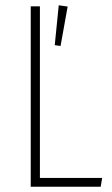

<svg xmlns="http://www.w3.org/2000/svg" viewBox="-20 -706 422 726"><path d="M209 -532.2 235.8 -681.2 202.1 -686 187 -535.2ZM130.9 -682.1V-33.2H366.2L360.8 0H96.2V-682.1Z"/></svg>

Font: Fira Sans Compressed UltraLight
Style: Regular
Weight: 200
Width: 1
Designer: Carrois Corporate & Edenspiekermann AG
Foundry: Carrois Corporate GbR & Edenspiekermann AG
Version: Version 4.203;PS 004.203;hotconv 1.0.88;makeotf.lib2.5.64775